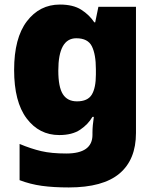

<svg xmlns="http://www.w3.org/2000/svg" viewBox="-20 -583 683 843"><path d="M243 -563Q301 -563 336.5 -540.5Q372 -518 394 -485H398L412 -553H577V1Q577 118 504.5 179Q432 240 282 240Q215 240 164 233Q113 226 66 208V49Q116 70 161 80.5Q206 91 271 91Q386 91 386 9V-1Q386 -30 392 -70H386Q367 -37 332 -13.5Q297 10 240 10Q152 10 97 -63Q42 -136 42 -276Q42 -416 98 -489.5Q154 -563 243 -563ZM315 -415Q236 -415 236 -273Q236 -201 256 -169.5Q276 -138 318 -138Q365 -138 383 -167.5Q401 -197 401 -256V-279Q401 -344 383.5 -379.5Q366 -415 315 -415Z"/></svg>

Font: Noto Sans Gujarati UI Black
Style: Regular
Weight: 900
Designer: Jelle Bosma - Monotype Design Team, Universal Thirst
Foundry: Monotype Imaging Inc.
Version: Version 2.106; ttfautohint (v1.8.4.7-5d5b)